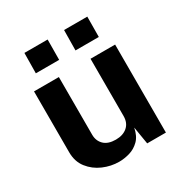

<svg xmlns="http://www.w3.org/2000/svg" viewBox="-168 -839 930 977"><g transform="rotate(-30 297.5 -350.5)"><path d="M253 10Q205.5 10 160.2 -9.5Q115 -29 85.5 -66.8Q56 -104.5 56 -159.5V-517H202V-178Q202 -142 225.5 -119Q249 -96 294.5 -96Q337 -96 362.5 -118.2Q388 -140.5 388 -180.5V-517H532.5V0H422.5L405.5 -102.5Q396.5 -57 371.8 -32.8Q347 -8.5 315.2 0.8Q283.5 10 253 10ZM343 -592 344.5 -711H481L480 -592ZM110 -592 111.5 -711H248L247 -592Z"/></g></svg>

Font: Public Sans
Style: Bold
Weight: 700
Designer: The Public Sans project authors (U.S. Web Design System). Libre Franklin designed by Pablo Impallari and Rodrigo Fuenzal
Version: Version 1.008; ttfautohint (v1.8.1) -l 8 -r 50 -G 200 -x 14 